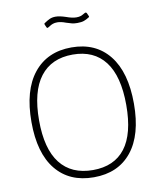

<svg xmlns="http://www.w3.org/2000/svg" viewBox="-100 -1022 923 1110"><g transform="rotate(-10 361.0 -466.5)"><path d="M60 -367Q60 -553 140 -652.5Q220 -752 362 -752Q504 -752 583 -653Q662 -554 662 -369Q662 -186 583 -88Q504 10 361 10Q218 10 139 -87Q60 -184 60 -367ZM617 -369Q617 -539 551.5 -624.5Q486 -710 362 -710Q237 -710 171 -624Q105 -538 105 -369Q105 -201 171 -116.5Q237 -32 363 -32Q488 -32 552.5 -116Q617 -200 617 -369ZM421 -885Q403 -885 390.5 -888Q378 -891 357 -898Q328 -909 307 -909Q291 -909 280.5 -905Q270 -901 262.5 -896Q255 -891 251 -889Q247 -887 245 -887Q243 -887 240 -893L233 -909Q232 -912 232.5 -914Q233 -916 235 -917Q254 -930 268.5 -936.5Q283 -943 303 -943Q326 -943 362 -931Q397 -918 422 -918Q437 -918 447 -921.5Q457 -925 472 -934Q475 -936 479 -936Q482 -936 485 -931L493 -913Q494 -912 494 -910Q494 -907 488 -904Q474 -895 459.5 -890Q445 -885 421 -885Z"/></g></svg>

Font: Morrison Thin
Style: Regular
Weight: 100
Designer: Pablo Impallari, Rodrigo Fuenzalida (Modified by Dan O. Williams)
Version: Version 0.03;June 6, 2019;FontCreator 11.5.0.2425 64-bit; tt